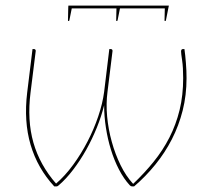

<svg xmlns="http://www.w3.org/2000/svg" viewBox="-20 -665 745 685"><path d="M64.5 0ZM173.5 0Q114 -64.5 89.2 -148.2Q64.5 -232 77 -335L96 -490H101Q104.5 -490 106 -488Q107.5 -486 107.5 -483.5L89 -335Q76.5 -236 99.2 -156.2Q122 -76.5 180 -10Q212 -37.5 240.8 -76.8Q269.5 -116 292.2 -160Q315 -204 330.5 -249.8Q346 -295.5 351.5 -337L370 -490H375Q378.5 -490 380 -488Q381.5 -486 381.5 -483.5L363.5 -337Q358 -295.5 362.2 -249.5Q366.5 -203.5 378.8 -159.2Q391 -115 410.2 -75.8Q429.5 -36.5 455 -9Q495 -47 528 -87.8Q561 -128.5 584.5 -174.5Q608 -220.5 620.8 -272.8Q633.5 -325 633.5 -386.5Q633.5 -424.5 629.8 -449.5Q626 -474.5 626 -481.5Q626 -490 633 -490H638Q639.5 -480 640.8 -467.5Q642 -455 643.2 -441Q644.5 -427 645 -412.8Q645.5 -398.5 645.5 -386Q645.5 -325.5 631.8 -271Q618 -216.5 593.2 -168.2Q568.5 -120 534.2 -77.8Q500 -35.5 458.5 0H450.5Q447 0 442.5 -4.5Q421.5 -27.5 404.5 -60.2Q387.5 -93 375.8 -131Q364 -169 357.8 -209.8Q351.5 -250.5 351.5 -289.5Q342 -250.5 325.5 -209.8Q309 -169 287.8 -131Q266.5 -93 241.2 -59.8Q216 -26.5 189 -3.5Q185 0 182.5 0ZM582.5 -645Q582.5 -644 581 -638L572 -592.5Q571.5 -590 569 -590Q566.5 -590 567 -592.5L568 -635H408L399.5 -592.5Q399 -590 396.5 -590Q394 -590 394.5 -592.5L395.5 -635H236L227.5 -592.5Q227 -590 224.5 -590Q222 -590 222.5 -592.5L223.5 -638Q223.5 -641.5 223.8 -642.8Q224 -644 224 -645Z"/></svg>

Font: Lato Hairline
Style: Italic
Weight: 100
Italic angle: -7°
Designer: Lukasz Dziedzic
Foundry: tyPoland Lukasz Dziedzic
Version: Version 2.007; 2014-02-27